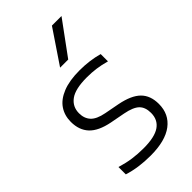

<svg xmlns="http://www.w3.org/2000/svg" viewBox="-248 -884 970 970"><g transform="rotate(-45 237.0 -399.0)"><path d="M63.5 -12.5V-65Q105 -52.5 142 -47.2Q179 -42 220.5 -42Q300 -42 336.8 -67.5Q373.5 -93 373.5 -142Q373.5 -182.5 351.5 -204Q329.5 -225.5 275 -236L196 -251Q122 -265.5 88.2 -301.5Q54.5 -337.5 54.5 -396.5Q54.5 -442 77.5 -476.2Q100.5 -510.5 148.8 -530Q197 -549.5 269.5 -549.5Q341 -549.5 403.5 -532V-480Q367.5 -490 336.5 -494.2Q305.5 -498.5 270.5 -498.5Q188 -498.5 151.2 -471.5Q114.5 -444.5 114.5 -398Q114.5 -361 135.8 -337.8Q157 -314.5 209 -304.5L288 -289.5Q364.5 -274.5 399 -240.2Q433.5 -206 433.5 -146Q433.5 -73 379 -31.8Q324.5 9.5 219 9.5Q133 9.5 63.5 -12.5ZM210 -628.5 331 -808H399.5L268 -628.5Z"/></g></svg>

Font: Encode Sans Semi Expanded Light
Style: Regular
Weight: 300
Width: 6
Designer: Multiple Designers
Foundry: Impallari Type
Version: Version 2.000